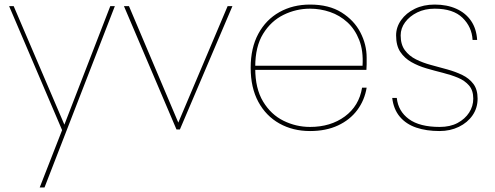

<svg xmlns="http://www.w3.org/2000/svg" viewBox="-20 -567 2169 841"><path d="M262 -21 463 -540H483L175 254H154L252 3L20 -540H40Z M523 -540H545L761 -30L977 -540H998L768 0H753Z M1088 -261V-279H1568Q1572 -344 1553.5 -391.5Q1535 -439 1501.5 -469.5Q1468 -500 1425.5 -514.5Q1383 -529 1338 -529Q1277 -529 1222 -502Q1167 -475 1132.5 -419Q1098 -363 1098 -275V-267Q1098 -179 1132.5 -122Q1167 -65 1222 -38Q1277 -11 1338 -11Q1428 -11 1490.5 -57Q1553 -103 1566 -183H1586Q1577 -128 1545 -85Q1513 -42 1460.5 -17.5Q1408 7 1338 7Q1263 7 1204 -26Q1145 -59 1111.5 -121Q1078 -183 1078 -270Q1078 -357 1111.5 -419Q1145 -481 1204 -514Q1263 -547 1338 -547Q1421 -547 1476 -512.5Q1531 -478 1558.5 -425Q1586 -372 1586 -315Q1586 -296 1586 -285.5Q1586 -275 1585 -261Z M1905 7Q1848 7 1803.5 -8Q1759 -23 1731.5 -55.5Q1704 -88 1698 -138H1718Q1724 -80 1771 -45.5Q1818 -11 1906 -11Q1952 -11 1984.5 -28.5Q2017 -46 2035 -74Q2053 -102 2053 -135Q2053 -171 2034.5 -192.5Q2016 -214 1986 -226.5Q1956 -239 1920 -248Q1884 -257 1848 -267.5Q1812 -278 1782 -295Q1752 -312 1733.5 -339.5Q1715 -367 1715 -412Q1715 -448 1737 -479Q1759 -510 1797 -528.5Q1835 -547 1884 -547Q1938 -547 1979 -528.5Q2020 -510 2043.5 -475.5Q2067 -441 2070 -392H2050Q2047 -449 2006 -489Q1965 -529 1884 -529Q1841 -529 1807.5 -512.5Q1774 -496 1754.5 -469.5Q1735 -443 1735 -412Q1735 -372 1753.5 -347Q1772 -322 1802 -307Q1832 -292 1867.5 -282.5Q1903 -273 1939 -263Q1975 -253 2005 -238.5Q2035 -224 2053.5 -199.5Q2072 -175 2072 -135Q2072 -94 2050 -62Q2028 -30 1990 -11.5Q1952 7 1905 7Z"/></svg>

Font: Poppins Devanagari Thin
Style: Regular
Weight: 100
Designer: Ninad Kale (Devanagari), Jonny Pinhorn (Latin)
Foundry: Indian Type Foundry
Version: 4.005